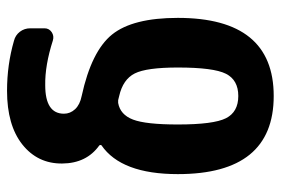

<svg xmlns="http://www.w3.org/2000/svg" viewBox="-145 -635 790 540"><g transform="rotate(-90 250.0 -365.0)"><path d="M330.1 -259.8Q330.1 -347.7 313.5 -380.9Q296.9 -414.1 250 -424.8L238.3 -427.7H230.5Q197.3 -421.9 183.6 -385.7Q169.9 -349.6 169.9 -259.8Q169.9 -159.2 187.5 -124.5Q205.1 -89.8 250 -89.8Q294.9 -89.8 312.5 -124.5Q330.1 -159.2 330.1 -259.8ZM250 -530.3Q376 -502.9 422.9 -444.8Q469.7 -386.7 469.7 -259.8Q469.7 9.8 250 9.8Q30.3 9.8 30.3 -259.8Q30.3 -418.9 111.3 -474.6Q112.3 -475.6 112.3 -477.1Q112.3 -478.5 111.3 -480.5Q60.5 -516.6 60.1 -585.4Q59.6 -654.3 113.8 -697.3Q168 -740.2 264.6 -740.2Q337.9 -740.2 405.3 -720.7Q420.9 -716.8 430.7 -704.1Q440.4 -691.4 440.4 -674.8V-634.8Q440.4 -622.1 429.7 -614.7Q418.9 -607.4 406.2 -611.3Q335.9 -633.8 280.3 -632.8Q200.2 -632.8 200.2 -580.1Q200.2 -562.5 212.9 -548.8Q225.6 -535.2 250 -530.3Z"/></g></svg>

Font: Rounded-L Mgen+ 1mn bold
Style: Bold
Weight: 700
Designer: [Source Han Sans]
Ryoko NISHIZUKA  (kana & ideographs); Paul D. Hunt (Latin, Greek & Cyrillic); Wenlong ZHANG  (bopomofo
Version: Version 1.059.20150602